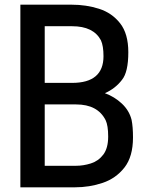

<svg xmlns="http://www.w3.org/2000/svg" viewBox="-20 -800 642 820"><path d="M300 0H67V-780H286Q348 -780 403 -762.5Q458 -745 493 -700.5Q528 -656 528 -577Q528 -492 501 -459Q473 -422 428 -402Q469 -387 500.5 -357.5Q532 -328 542 -288Q548 -258 548 -213Q548 -131 511.5 -84.5Q475 -38 418.5 -19Q362 0 300 0ZM305 -92Q336 -92 368 -102Q400 -112 421 -139.5Q442 -167 442 -217Q442 -264 431 -287Q397 -354 305 -354H171V-92ZM288 -446Q422 -446 422 -560Q422 -604 411 -628Q379 -688 288 -688H171V-446Z"/></svg>

Font: Tanohe Sans Medium
Style: Regular
Weight: 500
Designer: Village Type and Design LLC
Foundry: Cooper Hewitt Smithsonian Design Museum
Version: Version 1.00;September 29, 2021;FontCreator 13.0.0.2655 64-b